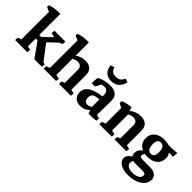

<svg xmlns="http://www.w3.org/2000/svg" viewBox="30 -1232 2082 2082"><g transform="rotate(45 1071.0 -190.5)"><path d="M21 0 23.9 -37.6Q43 -46.4 64.9 -52.7V-475.1L12.2 -498L14.6 -526.4Q65.4 -544.4 129.4 -546.9H167.5V-224.1H199.2L298.3 -320.8L248 -332.5L251 -373H419.4L416.5 -333.5Q402.3 -325.7 381.3 -319.3L276.9 -220.7L409.7 -46.4L435.1 -40.5L432.1 0H316.4L196.3 -168.5H167.5V-49.3L211.9 -39.6L208.5 0Z M458.5 0 461.4 -37.6Q480.5 -46.4 502.4 -52.7V-475.1L449.7 -498L452.1 -526.4Q502.9 -544.4 566.9 -546.9H605V-343.8Q655.8 -381.3 720.2 -381.3Q774.9 -381.3 804.2 -353.3Q833.5 -325.2 833.5 -272.9V-49.3L879.4 -38.6L876 0H693.4L696.3 -39.6Q711.4 -46.9 731 -52.2V-247.6Q731 -314.5 670.4 -314.5Q638.2 -314.5 605 -295.9V-49.3L653.3 -38.6L649.9 0Z M1023.9 7.3Q974.1 7.3 944.8 -20.5Q915.5 -48.3 915.5 -95.7Q915.5 -195.3 1063.5 -226.1L1124 -238.8V-257.3Q1124 -326.7 1061.5 -326.7Q1042.5 -326.7 1023.9 -320.3L990.7 -255.4H939.5Q938 -303.2 945.3 -342.3Q1015.6 -381.3 1099.1 -381.3Q1225.6 -381.3 1225.6 -272Q1225.6 -258.3 1225.3 -230Q1225.1 -201.7 1224.4 -168.7Q1223.6 -135.7 1223.1 -107.4Q1222.7 -79.1 1222.7 -64.5V-53.7L1265.6 -41L1262.7 -3.9Q1219.7 2.9 1148.4 2L1135.7 -38.6Q1085.9 7.3 1023.9 7.3ZM1020.5 -119.1Q1020.5 -57.6 1069.8 -57.6Q1092.8 -57.6 1122.6 -73.2Q1122.6 -102.5 1123.3 -132.8Q1124 -163.1 1124 -190.9L1086.9 -186.5Q1051.8 -182.1 1036.1 -166.3Q1020.5 -150.4 1020.5 -119.1ZM1072.3 -420.9Q1017.1 -420.9 984.6 -451.7Q952.1 -482.4 946.8 -539.6L993.2 -551.8Q1005.9 -489.7 1074.2 -489.7Q1142.6 -489.7 1163.1 -550.8L1206.5 -538.1Q1195.8 -481.9 1161.1 -451.4Q1126.5 -420.9 1072.3 -420.9Z M1311.5 0 1314.5 -37.6Q1333.5 -46.4 1355.5 -52.7V-292.5L1305.2 -318.8L1307.6 -348.6Q1359.4 -371.6 1429.7 -377.4L1442.4 -333.5Q1498 -381.3 1572.3 -381.3Q1627 -381.3 1656 -353.3Q1685.1 -325.2 1685.1 -272.9V-49.3L1731 -38.6L1728 0H1544.9L1548.3 -39.6Q1563.5 -46.9 1582.5 -52.2V-247.6Q1582.5 -314.5 1522.9 -314.5Q1491.2 -314.5 1458 -295.9V-49.3L1506.3 -38.6L1502.9 0Z M1929.7 -118.2Q1908.7 -118.2 1889.6 -121.6Q1875.5 -104.5 1875.5 -86.4Q1875.5 -59.6 1912.6 -59.6H2028.3Q2082.5 -59.6 2111.3 -37.4Q2140.1 -15.1 2140.1 26.4Q2140.1 68.4 2112.1 100.8Q2084 133.3 2034.9 152.1Q1985.8 170.9 1922.9 170.9Q1847.7 170.9 1803 144.3Q1758.3 117.7 1758.3 72.3Q1758.3 24.4 1814.5 -4.4Q1800.8 -22.5 1800.8 -49.8Q1800.8 -100.1 1849.1 -133.3Q1813.5 -148.9 1793.9 -178.7Q1774.4 -208.5 1774.4 -249.5Q1774.4 -310.1 1816.7 -345.7Q1858.9 -381.3 1930.2 -381.3Q1953.1 -381.3 1967.5 -378.7Q1981.9 -376 1994.6 -373Q2007.3 -370.1 2024.4 -370.1Q2036.6 -370.1 2066.4 -371.8Q2096.2 -373.5 2132.3 -377L2126.5 -314.5L2063 -317.4Q2085.9 -286.6 2085.9 -250Q2085.9 -189.5 2043.7 -153.8Q2001.5 -118.2 1929.7 -118.2ZM1935.1 -167.5Q1985.8 -167.5 1985.8 -241.7Q1985.8 -332 1924.8 -332Q1874.5 -332 1874.5 -257.8Q1874.5 -167.5 1935.1 -167.5ZM1843.3 56.6Q1843.3 86.4 1867.9 102.5Q1892.6 118.7 1938.5 118.7Q1987.3 118.7 2016.4 101.1Q2045.4 83.5 2045.4 54.2Q2045.4 25.4 2008.3 25.4H1892.6Q1871.1 25.4 1854.5 21Q1843.3 37.6 1843.3 56.6Z"/></g></svg>

Font: Markazi Text SemiBold
Style: Regular
Weight: 600
Designer: Borna Izadpanah (Arabic designer), Fiona Ross (Arabic design director) and Florian Runge (Latin designer)
Foundry: Borna Izadpanah and Florian Runge
Version: Version 1.001; ttfautohint (v1.8.3)